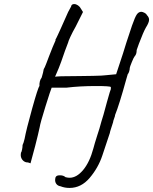

<svg xmlns="http://www.w3.org/2000/svg" viewBox="-20 -720 753 944"><path d="M713 -623Q713 -609 697 -584Q685 -563 663 -505Q654 -478 652 -474Q652 -453 642 -443Q638 -439 628 -414.5Q618 -390 618 -386Q618 -378 615 -368.5Q612 -359 608 -355L601 -331Q566 -204 546 -155Q546 -150 541 -137Q536 -124 536 -119Q534 -112 527 -91Q520 -70 520 -66L483 45Q463 105 421 154.5Q379 204 322 204Q298 204 278 196Q265 194 258 185.5Q251 177 251 165Q251 153 256 147.5Q261 142 273 142H276Q292 142 302 151Q313 154 322 154Q357 154 389 115.5Q421 77 439 10Q444 -10 458 -54Q469 -86 479 -124Q485 -140 506 -219Q523 -280 525 -282V-292Q522 -297 452 -297Q373 -297 307 -289H234Q229 -278 203.5 -196.5Q178 -115 175 -94Q168 -61 153 -2.5Q138 56 130 83Q128 82 122 80Q116 78 109 78Q97 75 89.5 65Q82 55 82 42Q82 35 83 31Q86 28 88.5 15.5Q91 3 91 -7Q94 -13 96 -19.5Q98 -26 101 -38Q109 -82 138 -186Q167 -290 174 -297V-308Q174 -311 176 -320Q178 -329 185 -339Q189 -351 191.5 -362.5Q194 -374 195 -380Q199 -385 208.5 -410Q218 -435 221 -443Q228 -462 238.5 -487.5Q249 -513 253 -521V-526Q255 -528 263.5 -546.5Q272 -565 278 -578Q285 -594 315 -661Q318 -668 324.5 -678.5Q331 -689 331 -693Q335 -700 345 -700Q354 -700 363.5 -693.5Q373 -687 378 -677L388 -661L352 -589Q337 -563 326 -539Q315 -515 315 -511Q311 -501 299.5 -470Q288 -439 281 -417Q276 -402 269 -385.5Q262 -369 259 -362Q251 -344 251 -342Q251 -346 371 -346Q390 -346 438.5 -347Q487 -348 499 -350L551 -355L585 -458Q595 -493 629 -594Q644 -637 653 -649.5Q662 -662 675 -662Q680 -662 689.5 -657.5Q699 -653 702 -646Q713 -635 713 -623Z"/></svg>

Font: Caveat
Style: Regular
Weight: 400
Designer: Pablo Impallari
Foundry: Pablo Impallari
Version: Version 1.500; ttfautohint (v1.6)